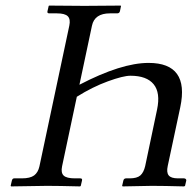

<svg xmlns="http://www.w3.org/2000/svg" viewBox="-20 -666 698 687"><path d="M254.9 -319.8 202.1 -70.8Q197.3 -47.9 207.8 -37.8Q218.3 -27.8 248 -27.8H267.1Q275.4 -27.8 273.4 -20L269 -1L266.6 1Q188 -1 148.4 -1L20 1L18.1 -1L22.5 -20Q24.4 -27.8 30.8 -27.8H58.1Q87.9 -27.8 102.1 -38.3Q116.2 -48.8 121.1 -70.8L228 -574.2Q232.9 -597.2 222.7 -607.7Q212.4 -618.2 183.6 -618.2H156.2Q147.9 -618.2 149.9 -626L154.3 -645L156.2 -646Q243.2 -645 282.2 -645L411.1 -646L413.1 -645L409.2 -626Q407.2 -618.2 399.4 -618.2H373.5Q318.4 -618.2 309.1 -574.2L264.2 -362.8Q414.1 -440.9 511.7 -440.9Q658.7 -440.9 625 -282.2L580.1 -71.8Q575.2 -49.3 583.5 -38.6Q591.8 -27.8 617.2 -27.8H638.2Q642.1 -27.8 644.5 -25.6Q647 -23.4 646.5 -20L642.1 -1L638.7 1Q564.9 -1 523.4 -1L418.9 1L417 -1L421.4 -20Q423.3 -27.8 431.2 -27.8H443.8Q470.2 -27.8 482.2 -38.3Q494.1 -48.8 499.5 -71.8L542 -273.9Q554.7 -334 529.8 -364.5Q504.9 -395 446.8 -395Q420.9 -395 366 -375Q311 -355 254.9 -319.8Z"/></svg>

Font: Linux Biolinum O
Style: Italic
Weight: 400
Italic angle: -12°
Designer: Philipp H. Poll
Foundry: Philipp H. Poll
Version: Version 1.1.3